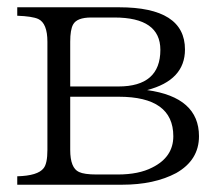

<svg xmlns="http://www.w3.org/2000/svg" viewBox="-20 -512 586 522"><path d="M26.9 -492.2H303.7Q482.9 -492.2 482.9 -377.4Q482.9 -293.9 379.9 -267.1Q521 -247.6 521 -141.6Q521 -76.7 459 -41.5Q399.4 -9.8 312 -9.8H26.9V-32.7Q83 -34.2 98.6 -54.7Q108.9 -67.4 108.9 -104.5V-398.4Q108.9 -448.7 84 -460.4Q67.4 -467.8 26.9 -469.2ZM170.9 -276.9H301.8Q416 -276.9 416 -376.5Q416 -464.4 291 -464.4H228Q189 -464.4 178.7 -445.3Q170.9 -431.2 170.9 -398.4ZM170.9 -249V-104.5Q170.9 -55.2 194.8 -44.4Q209 -37.6 242.7 -37.6H299.8Q357.4 -37.6 394 -56.6Q451.2 -85 451.2 -141.6Q451.2 -249 302.7 -249Z"/></svg>

Font: I.MingCP
Style: Regular
Weight: 400
Designer: I.Font Project
Version: Version 8.000; Sep 06, 2022